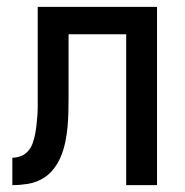

<svg xmlns="http://www.w3.org/2000/svg" viewBox="-20 -540 540 560"><path d="M16 0V-80Q29 -80 41.5 -85Q54 -90 62.5 -100Q71 -110 75.5 -123Q80 -136 82.5 -149Q85 -162 86.5 -175.5Q88 -189 89 -202.5Q90 -216 90 -229Q90 -242 90 -256V-520H438V0H348V-440H180V-258Q180 -236 179.5 -214Q179 -192 177 -170Q175 -148 170.5 -126Q166 -104 157.5 -83.5Q149 -63 135 -45.5Q121 -28 101.5 -17.5Q82 -7 60 -3.5Q38 0 16 0Z"/></svg>

Font: Iosevka Fixed Medium
Style: Regular
Weight: 500
Monospace: yes
Designer: Belleve Invis
Foundry: Belleve Invis
Version: Version 32.3.0